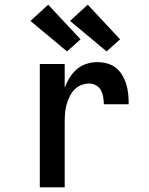

<svg xmlns="http://www.w3.org/2000/svg" viewBox="-20 -805 640 825"><path d="M151 0V-530H258V-428Q266 -450 278.5 -470.5Q291 -491 309.5 -507Q328 -523 351 -530.5Q374 -538 398 -538Q419 -538 440 -532.5Q461 -527 478 -513.5Q495 -500 506 -481Q517 -462 523 -441.5Q529 -421 531 -400Q533 -379 533 -357H426Q426 -373 423.5 -388Q421 -403 414 -416.5Q407 -430 393 -438Q379 -446 364 -446Q345 -446 328 -439Q311 -432 298.5 -418.5Q286 -405 278 -388Q270 -371 265.5 -353.5Q261 -336 259.5 -317.5Q258 -299 258 -281V0ZM438 -584 281 -715 357 -785 496 -636ZM268 -584 111 -715 187 -785 326 -636Z"/></svg>

Font: Iosevka Curly SmBdEx
Style: Regular
Weight: 600
Width: 7
Monospace: yes
Designer: Belleve Invis
Foundry: Belleve Invis
Version: Version 11.1.0; ttfautohint (v1.8.3)